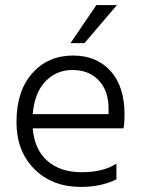

<svg xmlns="http://www.w3.org/2000/svg" viewBox="-20 -732 559 757"><path d="M441 -712H360L258 -562H313ZM408 -282H109C113.7 -338 130.3 -381 159 -411C187.7 -441 223.3 -456 266 -456C309.3 -456 343.8 -442.3 369.5 -415C395.2 -387.7 408 -351 408 -305ZM439 -87C405 -64.3 359.3 -53 302 -53C246 -53 201 -67.8 167 -97.5C133 -127.2 113.7 -170 109 -226H467C469.7 -239.3 471 -257.3 471 -280C471 -354 452.7 -411.3 416 -452C379.3 -492.7 330 -513 268 -513C202 -513 148.3 -489.7 107 -443C65.7 -396.3 45 -332.3 45 -251C45 -174.3 68.5 -112.5 115.5 -65.5C162.5 -18.5 223.7 5 299 5C352.3 5 399 -5 439 -25Z"/></svg>

Font: Hind Light
Style: Regular
Weight: 300
Designer: Manushi Parikh, Satya Rajpurohit
Foundry: Indian Type Foundry
Version: Version 1.201;PS 1.0;hotconv 1.0.78;makeotf.lib2.5.61930; tt